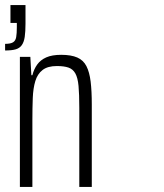

<svg xmlns="http://www.w3.org/2000/svg" viewBox="-20 -733 644 753"><path d="M58 0V-510H99L103 -438H107Q113 -462 126 -480Q139 -498 161.5 -508Q184 -518 220 -518Q259 -518 283 -507.5Q307 -497 319 -473.5Q331 -450 335.5 -413Q340 -376 340 -323V0H291V-310Q291 -364 288 -396Q285 -428 275.5 -445Q266 -462 248.5 -468Q231 -474 203 -474Q167 -474 147 -458.5Q127 -443 118.5 -415Q110 -387 108.5 -348Q107 -309 107 -263V0ZM0 -535V-561Q21 -561 31 -567Q41 -573 43.5 -587.5Q46 -602 46 -626V-643H21V-713H80V-640Q80 -609 77 -588.5Q74 -568 65.5 -556Q57 -544 41.5 -539.5Q26 -535 0 -535Z"/></svg>

Font: Saira ExtraCondensed Light
Style: Regular
Weight: 300
Width: 2
Designer: Hector Gatti with collaboration of the Omnibus-Type team
Foundry: Omnibus-Type
Version: Version 1.101